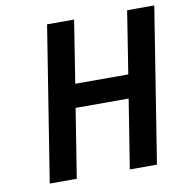

<svg xmlns="http://www.w3.org/2000/svg" viewBox="-76 -733 785 806"><g transform="rotate(-10 317.0 -330.0)"><path d="M71.8 0 176.8 -660.2H292L250 -394H476.1L518.1 -660.2H633.8L528.8 0H413.1L460 -293.9H233.9L187 0Z"/></g></svg>

Font: Office Code Pro Medium Italic
Style: Regular
Weight: 500
Italic angle: -9°
Designer: Nathan Rutzky & Paul D. Hunt
Foundry: Adobe Systems Incorporated
Version: Version 1.004;PS 001.004;hotconv 1.0.70;makeotf.lib2.5.58329